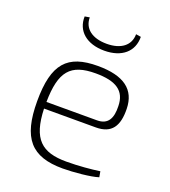

<svg xmlns="http://www.w3.org/2000/svg" viewBox="-130 -789 791 896"><g transform="rotate(20 265.0 -341.0)"><path d="M278 -571C365 -571 418 -617 417 -690L392 -694C392 -638 348 -605 278 -605C206 -605 162 -638 162 -694L138 -690C136 -617 191 -571 278 -571ZM289 -24C167 -24 112 -71 107 -221H364C442 -221 472 -266 470 -352C468 -446 406 -494 276 -494C125 -494 65 -429 65 -243C65 -59 128 12 284 12C337 12 423 4 459 -8L454 -36C413 -30 351 -24 289 -24ZM278 -458C379 -458 428 -426 429 -350C431 -291 413 -254 358 -254H107C109 -406 153 -458 278 -458Z"/></g></svg>

Font: Exo 2 Extra Light
Style: Regular
Weight: 250
Designer: Natanael Gama
Version: Version 1.001;PS 001.001;hotconv 1.0.88;makeotf.lib2.5.64775